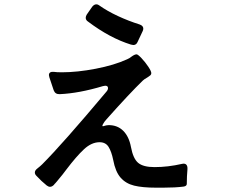

<svg xmlns="http://www.w3.org/2000/svg" viewBox="-20 -842 1040 887"><path d="M642 -710Q642 -704 639 -698L616 -649Q610 -634 596 -634Q593 -634 585 -636Q488 -666 387 -742Q376 -749 376 -760Q376 -767 381 -775L406 -811Q415 -822 425 -822Q432 -822 437 -818Q475 -791 524.5 -768Q574 -745 625 -729Q642 -723 642 -710ZM846 -60Q843 -27 843 5V7Q843 18 828 20Q790 25 734 25H701Q638 25 599.5 15.5Q561 6 537 -21.5Q513 -49 503 -103Q495 -142 481.5 -163.5Q468 -185 440 -185Q403 -185 368 -152.5Q333 -120 286 -58Q274 -41 243 -4Q233 8 232 8L230 11Q221 21 211 21Q204 21 196 15Q171 -5 148 -30Q141 -37 141 -45Q141 -55 153 -64Q167 -75 175 -83Q268 -176 472 -419Q479 -427 479 -435Q479 -446 466 -446Q463 -446 455 -444Q345 -411 256 -407Q235 -406 228 -425Q215 -463 208 -485Q206 -493 206 -495Q206 -512 229 -510Q241 -508 266 -508Q337 -508 422.5 -524.5Q508 -541 567 -568Q579 -573 587 -580Q602 -591 611 -591Q617 -591 634 -573Q651 -555 665 -534Q679 -513 679 -504Q679 -498 674.5 -494Q670 -490 662 -485Q646 -476 640 -470Q579 -411 473 -292Q461 -279 455.5 -268Q450 -257 457 -259Q472 -264 482 -264Q523 -264 549.5 -237.5Q576 -211 585 -163Q595 -109 618.5 -89.5Q642 -70 694 -70Q756 -70 821 -85Q834 -88 840.5 -81.5Q847 -75 846 -60Z"/></svg>

Font: Shippori Gothic B2 Bold
Style: Regular
Weight: 700
Designer: FONTDASU
Foundry: FONTDASU / Google Inc. / but / Adobe
Version: Version 1.130